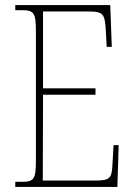

<svg xmlns="http://www.w3.org/2000/svg" viewBox="-20 -734 530 754"><path d="M40 0H441L446 -164H426L422 -94C419 -35 415 -25 354 -25H148L149 -362H355V-387H149V-689H325C388 -689 392 -680 396 -606L399 -550H419L413 -714H40V-694H65C115 -694 121 -683 121 -606V-108C121 -31 115 -20 65 -20H40Z"/></svg>

Font: Noto Serif Georgian Condensed Thin
Style: Regular
Weight: 100
Width: 3
Designer: Monotype Design Team, Akaki Razmadze
Foundry: Google LLC
Version: Version 2.003